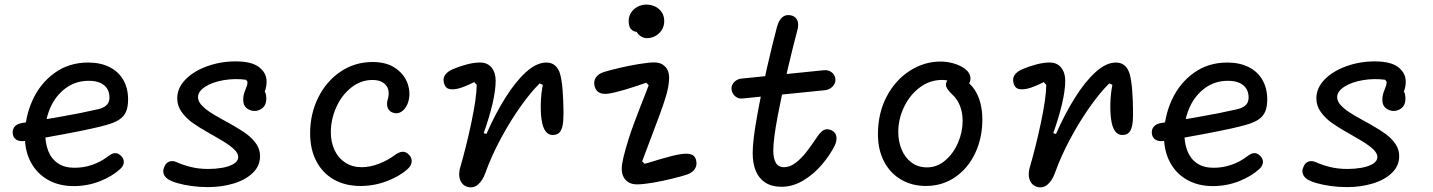

<svg xmlns="http://www.w3.org/2000/svg" viewBox="-20 -798 6240 836"><path d="M88.2 -204.8Q88.2 -287.5 121.5 -361.2Q154.8 -434.8 217.4 -480.2Q280 -525.7 364 -525.7Q417.7 -525.7 456.9 -505.9Q496.2 -486.2 516.9 -449.9Q537.7 -413.7 537.7 -365Q537.7 -332.3 528.7 -311.7Q519.7 -291 499.8 -277.6Q479.8 -264.2 444.8 -254.3Q395.3 -239.8 273.3 -216.6Q151.3 -193.3 88.2 -184.3Q64.7 -180.8 50.7 -190.1Q36.7 -199.3 35.3 -217.7Q33.8 -235.3 44.4 -247.3Q55 -259.3 77.3 -262.7Q114.3 -268.2 149.8 -273.9Q185.2 -279.7 227.2 -286.8Q284.2 -296.7 326.1 -305.1Q368 -313.5 406.5 -322.3Q426.2 -327 437.2 -334.8Q448.3 -342.7 452.5 -352.1Q456.7 -361.5 456.7 -373.3Q456.7 -394.5 447.2 -410.8Q437.8 -427 417.7 -436.6Q397.5 -446.2 366.7 -446.2Q309.7 -446.2 266.4 -414.3Q223.2 -382.5 199.9 -330.8Q176.7 -279 176.7 -221.5Q176.7 -174.7 190.3 -140.2Q204 -105.8 232.4 -86.7Q260.8 -67.5 304.3 -67.5Q344.7 -67.5 381.3 -80.2Q418 -92.8 448.3 -115.8Q460.2 -124.8 468.8 -128.6Q477.5 -132.3 486.6 -131Q495.7 -129.7 505.5 -120.7Q519.8 -107.7 519.1 -91.8Q518.3 -75.8 503.5 -62.3Q469.5 -30.8 415.6 -9.2Q361.7 12.3 300.7 12.3Q237.7 12.3 189.6 -14.5Q141.5 -41.3 114.8 -90.6Q88.2 -139.8 88.2 -204.8Z M711.3 -18Q697.2 -27.5 692.5 -41.5Q687.8 -55.5 696.3 -73.3Q703.5 -89.8 718 -94.8Q732.5 -99.8 750.7 -91.3Q775.8 -79.8 810.4 -71.1Q845 -62.3 887.7 -62.3Q917.7 -62.3 947.2 -67.3Q976.7 -72.3 996.9 -84.1Q1017.2 -95.8 1017.2 -115Q1017.2 -130.5 1000.1 -147.1Q983 -163.7 950.7 -183.5Q934.5 -193 926.8 -197.6Q919 -202.2 903.3 -211.2L886.8 -220.5Q845 -244.2 817.4 -264.1Q789.8 -284 770.8 -310.6Q751.7 -337.2 751.7 -369.7Q751.7 -414.7 787.3 -451.5Q823 -488.3 881.8 -509.5Q940.7 -530.7 1005.8 -530.7Q1076.2 -530.7 1108.3 -505.4Q1140.5 -480.2 1140.8 -443.8Q1141 -407.5 1120 -372.7L1115.3 -416Q1127.3 -410 1133.4 -398.5Q1139.5 -387 1139.5 -368.7Q1139.5 -335.3 1114.5 -321.9Q1089.5 -308.5 1064.2 -320.6Q1039 -332.7 1039 -363Q1039 -376.2 1041.5 -386.2Q1044 -396.3 1049 -408.3Q1053.3 -419.5 1055.7 -426.9Q1058 -434.3 1057.5 -442.7L1050.8 -450.8Q1001.5 -457.2 952.9 -448.8Q904.3 -440.3 873.2 -420.2Q842.2 -400 842.2 -374.7Q842.2 -357.5 857 -341.1Q871.8 -324.7 893.6 -310.2Q915.3 -295.8 950.3 -276.7Q957.8 -272.3 964.2 -269.1Q970.5 -265.8 977.8 -261.5L988.3 -255.7Q1030.2 -232 1055.3 -213.1Q1080.5 -194.2 1096.4 -170.6Q1112.3 -147 1112.3 -118Q1112.3 -75.7 1080.6 -45.1Q1048.8 -14.5 996.9 1.1Q945 16.7 885.5 16.7Q849.2 16.7 814.2 11.9Q779.3 7.2 752.2 -0.8Q725 -8.8 711.3 -18Z M1330.3 -217.7Q1330.3 -301.8 1365.6 -373.1Q1400.8 -444.3 1463 -486.2Q1525.2 -528 1602.3 -528Q1666 -528 1705.8 -498.5Q1745.5 -469 1757.4 -425.9Q1769.3 -382.8 1754.2 -345Q1744 -321.5 1727.2 -311.2Q1710.5 -300.8 1691.5 -307.2Q1673.7 -313 1667.8 -329.5Q1662 -346 1669 -368Q1675.3 -390.5 1670 -409Q1664.7 -427.5 1647.3 -438.7Q1630 -449.8 1602 -449.8Q1551.2 -449.8 1509.5 -416.8Q1467.8 -383.8 1444.2 -331.1Q1420.5 -278.3 1420.5 -222.3Q1420.5 -179.2 1436.6 -144.6Q1452.7 -110 1483.2 -90Q1513.8 -70 1554.7 -70Q1591 -70 1629.2 -84.7Q1667.3 -99.3 1697.7 -121.8Q1716.5 -135.8 1731.3 -137.2Q1746.2 -138.7 1760.3 -124.8Q1769 -116.2 1771.6 -105.2Q1774.2 -94.3 1769.9 -83.1Q1765.7 -71.8 1754.3 -61.5Q1718.2 -29.3 1663.3 -8.8Q1608.5 11.8 1549.8 11.8Q1484 11.8 1434.5 -15.9Q1385 -43.7 1357.7 -95.6Q1330.3 -147.5 1330.3 -217.7Z M1984 -69.5Q2010.3 -159.8 2032.8 -266.2Q2055.2 -372.7 2055.7 -428.7L2044.5 -440.5Q2024.7 -430.5 2006 -422.8Q1987.3 -415 1972.2 -411.7Q1949.2 -406.8 1934.1 -411Q1919 -415.2 1913.3 -435.8Q1907.3 -456.8 1918.2 -472.1Q1929.2 -487.3 1952.8 -497.2Q1981.5 -509.5 2013.2 -517.7Q2045 -525.8 2069.7 -525.8Q2102.7 -525.8 2120.4 -503.7Q2138.2 -481.5 2138.2 -447.3Q2138.2 -405.2 2124.5 -346.4Q2110.8 -287.7 2086 -218.2L2098 -214.8Q2136.5 -302.3 2180.4 -372.3Q2224.3 -442.3 2270.2 -484Q2316.2 -525.7 2359 -525.7Q2382.8 -525.7 2397.9 -511.8Q2413 -497.8 2419.3 -474Q2426.7 -445.8 2429.8 -403.5Q2433 -361.2 2433.5 -312.7Q2433.5 -308.5 2433.5 -303.8Q2433.5 -271.3 2429.8 -252.3Q2426 -233.3 2418.1 -223.5Q2410.2 -213.7 2397.7 -211.3Q2375.2 -206.7 2360.9 -220.4Q2346.7 -234.2 2340.5 -263.3Q2333.7 -297 2334.6 -343.2Q2335.5 -389.3 2343.5 -428.5L2329.8 -434.8Q2291.8 -397.8 2247 -334.8Q2202.2 -271.8 2161.1 -195.6Q2120 -119.3 2093.3 -44.7Q2081.3 -11.7 2061.7 5.2Q2042 22.2 2017.3 16.2Q2000.8 11.8 1991.2 -0.6Q1981.7 -13 1979.8 -31Q1978 -49 1984 -69.5Z M2687.2 -63.2Q2687.2 -82 2694.7 -113.5Q2702.2 -145 2716.8 -192Q2726.5 -222.7 2739.8 -259Q2753.2 -295.3 2766.8 -329.8Q2777.2 -356 2787.2 -381.6Q2797.2 -407.2 2804.5 -426.8L2793.7 -437.7Q2744.8 -420.7 2700.9 -407.5Q2657 -394.3 2627.2 -390Q2604.2 -387.3 2589.5 -394.7Q2574.8 -402 2569.3 -421.5Q2563.5 -442.7 2573.9 -459.7Q2584.3 -476.7 2610.3 -484.7Q2634.8 -492.3 2677.3 -502.3Q2719.8 -512.3 2762.1 -519.2Q2804.3 -526.2 2829.7 -526.2Q2858.2 -526.2 2875.8 -508.4Q2893.5 -490.7 2893.5 -458.7Q2893.5 -441.7 2889 -416.7Q2884.5 -391.7 2874.3 -361.7Q2865.3 -333.7 2851.7 -296.7Q2838 -259.7 2824.3 -223.5Q2794 -144.8 2776 -95.5L2786.7 -84.7Q2801.8 -88.8 2817.9 -93.7Q2834 -98.5 2850.8 -103.8Q2877 -111.7 2903.2 -118.3Q2929.3 -125 2948 -127.3Q2974.8 -131 2990.7 -125.2Q3006.5 -119.5 3011 -100.3Q3016.2 -78.5 3005.2 -62Q2994.3 -45.5 2970 -37.5Q2946.5 -29.8 2905.2 -19.7Q2863.8 -9.5 2821.8 -2.3Q2779.8 4.8 2752.8 4.8Q2734 4.8 2719.1 -2.9Q2704.2 -10.7 2695.7 -26Q2687.2 -41.3 2687.2 -63.2ZM2745.8 -708 2768.2 -661.3Q2745.5 -655.2 2731.4 -667.2Q2717.3 -679.3 2717.3 -706Q2717.3 -727 2728.1 -743.4Q2738.8 -759.8 2756.7 -768.9Q2774.5 -778 2794.8 -778Q2815.7 -778 2833.5 -769.1Q2851.3 -760.2 2861.8 -743.9Q2872.2 -727.7 2872.2 -706.3Q2872.2 -684 2861.2 -667Q2850.2 -650 2832.9 -640.9Q2815.7 -631.8 2797.2 -631.8Q2781.2 -631.8 2767.6 -641.7Q2754 -651.5 2747.8 -669Q2741.7 -686.5 2745.8 -708Z M3257.3 -131.3Q3257.3 -186 3276.1 -290.3Q3294.8 -394.7 3319.5 -502.5Q3344.2 -610.3 3362.7 -679.3Q3370.5 -708.7 3385.6 -722.3Q3400.7 -736 3423.7 -731.2Q3435.7 -728.7 3443.9 -720.9Q3452.2 -713.2 3454.6 -698.9Q3457 -684.7 3451.3 -664.3Q3434.5 -601.7 3410.1 -498.6Q3385.7 -395.5 3366.3 -293.2Q3347 -191 3347 -142.2Q3347 -109.3 3357.8 -89.7Q3368.7 -70 3394.3 -70Q3419.5 -70 3444.6 -89.3Q3469.7 -108.7 3490.6 -135.4Q3511.5 -162.2 3538 -202L3539.5 -204Q3554.3 -226.2 3568.6 -232.5Q3582.8 -238.8 3600.3 -230.8Q3618.5 -222.3 3621.6 -203.7Q3624.7 -185 3614.7 -164.5Q3593.7 -122.3 3558.7 -81.2Q3523.7 -40 3477.9 -12.3Q3432.2 15.3 3383 15.3Q3341.5 15.3 3313.3 -2.3Q3285.2 -20 3271.2 -52.8Q3257.3 -85.7 3257.3 -131.3ZM3165.3 -409.3Q3164.3 -420.8 3169.8 -431Q3175.3 -441.2 3185.5 -447.8Q3195.7 -454.3 3207.5 -455.7L3566.7 -492.2Q3580.2 -493.5 3591.2 -488.9Q3602.2 -484.3 3609.1 -475.2Q3616 -466.2 3617.3 -454.3Q3618.7 -442.3 3612.8 -431.5Q3606.8 -420.7 3595.7 -413.5Q3584.5 -406.3 3570.2 -405L3213.7 -369.2Q3200.8 -367.8 3190.3 -372.9Q3179.8 -378 3173.2 -387.7Q3166.7 -397.3 3165.3 -409.3Z M3802.7 -213.5Q3802.7 -305.3 3840.7 -377.6Q3878.7 -449.8 3941.5 -489.9Q4004.3 -530 4075.5 -530Q4104.7 -530 4133.5 -521.5Q4162.3 -513 4183 -497.3Q4194 -488.7 4199.8 -477.9Q4205.7 -467.2 4205.6 -455.8Q4205.5 -444.5 4199.3 -434.3Q4193 -423.7 4184.3 -421.2Q4175.7 -418.7 4166.3 -421.3Q4157 -424 4144.2 -431Q4142.7 -431.5 4141.7 -432.2L4136.8 -434.7Q4123 -441.8 4110.5 -445.9Q4098 -450 4082.8 -450Q4028.2 -450 3984.4 -416.9Q3940.7 -383.8 3915.9 -331.2Q3891.2 -278.7 3891.2 -223.5Q3891.2 -181.8 3906 -146.5Q3920.8 -111.2 3949.1 -90.2Q3977.3 -69.2 4016.5 -69.2Q4059.7 -69.2 4095.2 -98.9Q4130.7 -128.7 4151.1 -175.8Q4171.5 -222.8 4171.5 -272.2Q4171.5 -308.3 4159.4 -338.4Q4147.3 -368.5 4124.2 -388.5Q4106 -406.3 4100.9 -418.8Q4095.8 -431.3 4102.5 -443.3Q4108.8 -455.2 4123 -459.4Q4137.2 -463.7 4152.7 -461.1Q4168.2 -458.5 4177.3 -451.7Q4204 -435.7 4221.9 -409.8Q4239.8 -383.8 4248.6 -350.2Q4257.3 -316.7 4257.3 -277.5Q4257.3 -197.7 4226.3 -131.6Q4195.3 -65.5 4139.3 -26.9Q4083.3 11.7 4011.7 11.7Q3951 11.7 3903.5 -16Q3856 -43.7 3829.3 -94.8Q3802.7 -145.8 3802.7 -213.5Z M4464 -69.5Q4490.3 -159.8 4512.8 -266.2Q4535.2 -372.7 4535.7 -428.7L4524.5 -440.5Q4504.7 -430.5 4486 -422.8Q4467.3 -415 4452.2 -411.7Q4429.2 -406.8 4414.1 -411Q4399 -415.2 4393.3 -435.8Q4387.3 -456.8 4398.2 -472.1Q4409.2 -487.3 4432.8 -497.2Q4461.5 -509.5 4493.2 -517.7Q4525 -525.8 4549.7 -525.8Q4582.7 -525.8 4600.4 -503.7Q4618.2 -481.5 4618.2 -447.3Q4618.2 -405.2 4604.5 -346.4Q4590.8 -287.7 4566 -218.2L4578 -214.8Q4616.5 -302.3 4660.4 -372.3Q4704.3 -442.3 4750.2 -484Q4796.2 -525.7 4839 -525.7Q4862.8 -525.7 4877.9 -511.8Q4893 -497.8 4899.3 -474Q4906.7 -445.8 4909.8 -403.5Q4913 -361.2 4913.5 -312.7Q4913.5 -308.5 4913.5 -303.8Q4913.5 -271.3 4909.8 -252.3Q4906 -233.3 4898.1 -223.5Q4890.2 -213.7 4877.7 -211.3Q4855.2 -206.7 4840.9 -220.4Q4826.7 -234.2 4820.5 -263.3Q4813.7 -297 4814.6 -343.2Q4815.5 -389.3 4823.5 -428.5L4809.8 -434.8Q4771.8 -397.8 4727 -334.8Q4682.2 -271.8 4641.1 -195.6Q4600 -119.3 4573.3 -44.7Q4561.3 -11.7 4541.7 5.2Q4522 22.2 4497.3 16.2Q4480.8 11.8 4471.2 -0.6Q4461.7 -13 4459.8 -31Q4458 -49 4464 -69.5Z M5048.2 -204.8Q5048.2 -287.5 5081.5 -361.2Q5114.8 -434.8 5177.4 -480.2Q5240 -525.7 5324 -525.7Q5377.7 -525.7 5416.9 -505.9Q5456.2 -486.2 5476.9 -449.9Q5497.7 -413.7 5497.7 -365Q5497.7 -332.3 5488.7 -311.7Q5479.7 -291 5459.8 -277.6Q5439.8 -264.2 5404.8 -254.3Q5355.3 -239.8 5233.3 -216.6Q5111.3 -193.3 5048.2 -184.3Q5024.7 -180.8 5010.7 -190.1Q4996.7 -199.3 4995.3 -217.7Q4993.8 -235.3 5004.4 -247.3Q5015 -259.3 5037.3 -262.7Q5074.3 -268.2 5109.8 -273.9Q5145.2 -279.7 5187.2 -286.8Q5244.2 -296.7 5286.1 -305.1Q5328 -313.5 5366.5 -322.3Q5386.2 -327 5397.2 -334.8Q5408.3 -342.7 5412.5 -352.1Q5416.7 -361.5 5416.7 -373.3Q5416.7 -394.5 5407.2 -410.8Q5397.8 -427 5377.7 -436.6Q5357.5 -446.2 5326.7 -446.2Q5269.7 -446.2 5226.4 -414.3Q5183.2 -382.5 5159.9 -330.8Q5136.7 -279 5136.7 -221.5Q5136.7 -174.7 5150.3 -140.2Q5164 -105.8 5192.4 -86.7Q5220.8 -67.5 5264.3 -67.5Q5304.7 -67.5 5341.3 -80.2Q5378 -92.8 5408.3 -115.8Q5420.2 -124.8 5428.8 -128.6Q5437.5 -132.3 5446.6 -131Q5455.7 -129.7 5465.5 -120.7Q5479.8 -107.7 5479.1 -91.8Q5478.3 -75.8 5463.5 -62.3Q5429.5 -30.8 5375.6 -9.2Q5321.7 12.3 5260.7 12.3Q5197.7 12.3 5149.6 -14.5Q5101.5 -41.3 5074.8 -90.6Q5048.2 -139.8 5048.2 -204.8Z M5671.3 -18Q5657.2 -27.5 5652.5 -41.5Q5647.8 -55.5 5656.3 -73.3Q5663.5 -89.8 5678 -94.8Q5692.5 -99.8 5710.7 -91.3Q5735.8 -79.8 5770.4 -71.1Q5805 -62.3 5847.7 -62.3Q5877.7 -62.3 5907.2 -67.3Q5936.7 -72.3 5956.9 -84.1Q5977.2 -95.8 5977.2 -115Q5977.2 -130.5 5960.1 -147.1Q5943 -163.7 5910.7 -183.5Q5894.5 -193 5886.8 -197.6Q5879 -202.2 5863.3 -211.2L5846.8 -220.5Q5805 -244.2 5777.4 -264.1Q5749.8 -284 5730.8 -310.6Q5711.7 -337.2 5711.7 -369.7Q5711.7 -414.7 5747.3 -451.5Q5783 -488.3 5841.8 -509.5Q5900.7 -530.7 5965.8 -530.7Q6036.2 -530.7 6068.3 -505.4Q6100.5 -480.2 6100.8 -443.8Q6101 -407.5 6080 -372.7L6075.3 -416Q6087.3 -410 6093.4 -398.5Q6099.5 -387 6099.5 -368.7Q6099.5 -335.3 6074.5 -321.9Q6049.5 -308.5 6024.2 -320.6Q5999 -332.7 5999 -363Q5999 -376.2 6001.5 -386.2Q6004 -396.3 6009 -408.3Q6013.3 -419.5 6015.7 -426.9Q6018 -434.3 6017.5 -442.7L6010.8 -450.8Q5961.5 -457.2 5912.9 -448.8Q5864.3 -440.3 5833.2 -420.2Q5802.2 -400 5802.2 -374.7Q5802.2 -357.5 5817 -341.1Q5831.8 -324.7 5853.6 -310.2Q5875.3 -295.8 5910.3 -276.7Q5917.8 -272.3 5924.2 -269.1Q5930.5 -265.8 5937.8 -261.5L5948.3 -255.7Q5990.2 -232 6015.3 -213.1Q6040.5 -194.2 6056.4 -170.6Q6072.3 -147 6072.3 -118Q6072.3 -75.7 6040.6 -45.1Q6008.8 -14.5 5956.9 1.1Q5905 16.7 5845.5 16.7Q5809.2 16.7 5774.2 11.9Q5739.3 7.2 5712.2 -0.8Q5685 -8.8 5671.3 -18Z"/></svg>

Font: Monaspace Radon Var
Style: Regular
Weight: 400
Designer: Riley Cran and the Lettermatic Team
Version: Version 1.000 (Monaspace Radon Var)